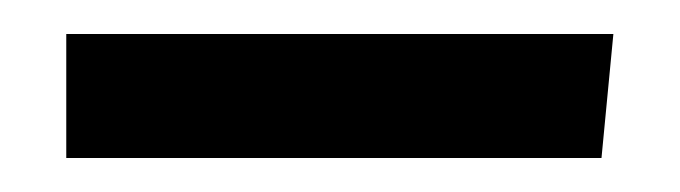

<svg xmlns="http://www.w3.org/2000/svg" viewBox="-20 -689 400 113"><path d="M19 -596V-669H341L334 -596Z"/></svg>

Font: Andada SC
Style: Bold
Weight: 700
Designer: Carolina Giovagnoli
Foundry: Carolina Giovagnoli
Version: Version 1.003